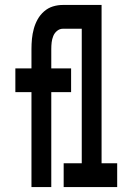

<svg xmlns="http://www.w3.org/2000/svg" viewBox="-20 -755 540 775"><path d="M107 0V-383H42V-479H107V-557Q107 -578 109 -598.5Q111 -619 116.5 -639Q122 -659 132 -677Q142 -695 158 -709Q174 -723 193.5 -729Q213 -735 234 -735H390V-96H453V0H237V-96H310V-639H234Q221 -639 210.5 -630.5Q200 -622 195 -609.5Q190 -597 188.5 -584Q187 -571 187 -557V-479H267V-383H187V0Z"/></svg>

Font: Iosevka Custom
Style: Bold
Weight: 700
Monospace: yes
Designer: Belleve Invis
Foundry: Belleve Invis
Version: Version 30.3.3; ttfautohint (v1.8.3)